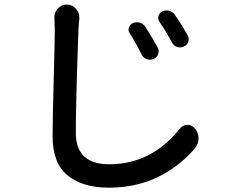

<svg xmlns="http://www.w3.org/2000/svg" viewBox="-20 -784 1040 857"><path d="M559.6 -634.8Q550.8 -646.5 555.2 -660.6Q559.6 -674.8 573.2 -680.7Q582 -684.6 590.8 -684.6Q597.7 -684.6 604.5 -682.6Q620.1 -677.7 628.9 -664.1Q662.1 -612.3 683.6 -572.3Q691.4 -557.6 686 -542.5Q680.7 -527.3 666 -521.5Q658.2 -517.6 649.4 -517.6Q642.6 -517.6 635.7 -519.5Q620.1 -525.4 612.3 -540Q586.9 -591.8 559.6 -634.8ZM692.4 -685.5Q683.6 -698.2 687.5 -712.4Q691.4 -726.6 704.1 -733.4Q713.9 -737.3 723.6 -737.3Q729.5 -737.3 735.4 -735.4Q752 -731.4 760.7 -717.8Q793 -670.9 817.4 -627Q825.2 -613.3 820.3 -598.1Q815.4 -583 800.8 -576.2Q786.1 -569.3 771 -574.2Q755.9 -579.1 748 -593.8Q720.7 -644.5 692.4 -685.5ZM222.7 -706.1Q222.7 -728.5 237.3 -745.1Q253.9 -763.7 277.3 -763.7Q277.3 -763.7 278.3 -763.7Q302.7 -763.7 319.3 -744.1Q334 -727.5 334 -707Q334 -703.1 334 -700.2Q331.1 -673.8 330.1 -650.4Q318.4 -323.2 318.4 -191.4Q318.4 -50.8 467.8 -50.8Q655.3 -50.8 782.2 -209Q794.9 -225.6 816.4 -226.6Q816.4 -226.6 817.4 -226.6Q836.9 -226.6 849.6 -210.9Q866.2 -191.4 866.2 -166Q866.2 -166 866.2 -165Q866.2 -141.6 850.6 -123Q821.3 -87.9 785.6 -58.6Q750 -29.3 702.6 -2.9Q655.3 23.4 594.7 38.6Q534.2 53.7 466.8 53.7Q347.7 53.7 281.2 -1.5Q214.8 -56.6 214.8 -174.8Q214.8 -250 219.7 -428.7Q224.6 -607.4 224.6 -650.4Z"/></svg>

Font: Gen Jyuu GothicX Medium
Style: Regular
Weight: 500
Designer: Ryoko NISHIZUKA (kana &amp; ideographs); Paul D. Hunt (Latin, Greek &amp; Cyrillic); Wenlong ZHANG (bopomofo); Sandoll C
Version: Version 1.058.20140828